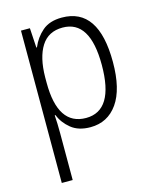

<svg xmlns="http://www.w3.org/2000/svg" viewBox="-116 -621 754 935"><g transform="rotate(-15 260.5 -153.0)"><path d="M277 -494Q415 -494 415 -269Q415 -39 275 -39Q133 -39 133 -254V-282Q134 -382 169.5 -438Q205 -494 277 -494ZM286 -542Q224 -542 187.5 -510.5Q151 -479 132 -433H129L123 -532H78V236H133V-1Q133 -50 130 -91H134Q150 -50 187 -20Q224 10 284 10Q371 10 421 -61Q471 -132 471 -269Q471 -542 286 -542Z"/></g></svg>

Font: Noto Sans UI SemiCondensed Light
Style: Regular
Weight: 300
Width: 4
Designer: Monotype Design Team
Foundry: Monotype Imaging Inc.
Version: Version 1.901